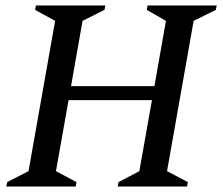

<svg xmlns="http://www.w3.org/2000/svg" viewBox="-20 -680 813 700"><path d="M3 0 6 -16 84 -56 181 -604 108 -644 111 -660H364L361 -644L281 -604L239 -366H543L585 -604L515 -644L518 -660H770L767 -644L686 -604L589 -56L665 -16L662 0H409L412 -16L488 -56L534 -315H230L184 -56L259 -16L256 0Z"/></svg>

Font: Spectral SC Medium
Style: Italic
Weight: 500
Italic angle: -10°
Designer: Jean-Baptiste Levee
Foundry: Production Type
Version: Version 2.001